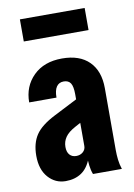

<svg xmlns="http://www.w3.org/2000/svg" viewBox="-83 -774 585 838"><g transform="rotate(-10 209.0 -355.0)"><path d="M262 0Q255 -18 252.5 -39.5Q250 -61 250 -85H246V-356Q246 -391 236.5 -405.5Q227 -420 206 -420Q185 -420 174 -404Q163 -388 163 -356H42Q42 -427 89 -473.5Q136 -520 216 -520Q294 -520 336 -478Q378 -436 378 -360V-85Q378 -64 380.5 -42.5Q383 -21 390 0ZM140 10Q94 10 63 -25Q32 -60 32 -121Q32 -176 56 -212.5Q80 -249 143 -281L280 -351V-248L223 -217Q191 -200 177.5 -180.5Q164 -161 164 -137Q164 -114 175 -102Q186 -90 204 -90Q222 -90 234 -100.5Q246 -111 246 -127L255 -72Q239 -29 210 -9.5Q181 10 140 10ZM65 -622V-720H352V-622Z"/></g></svg>

Font: Instrument Sans Condensed
Style: Bold
Weight: 700
Width: 3
Designer: Rodrigo Fuenzalida
Foundry: fragTYPE
Version: Version 1.000;gftools[0.9.28]